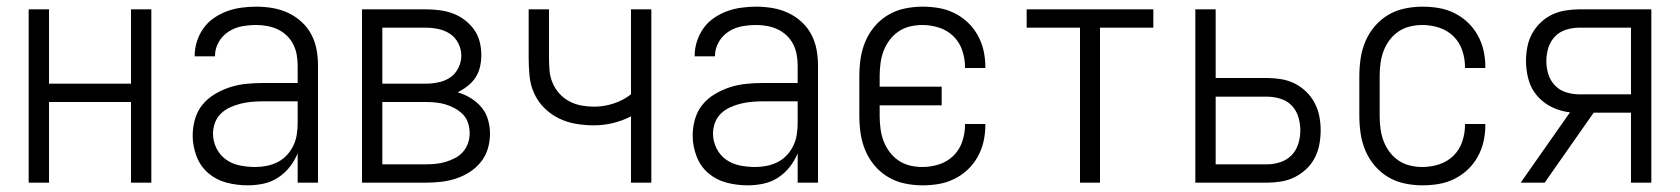

<svg xmlns="http://www.w3.org/2000/svg" viewBox="-20 -548 5040 576"><path d="M66 0V-520H127V-297H373V-520H434V0H373V-242H127V0Z M723 8Q691 8 660 0Q629 -8 605 -28.5Q581 -49 569.5 -79.5Q558 -110 558 -141Q558 -166 565 -190.5Q572 -215 587.5 -234Q603 -253 625 -266Q647 -279 670.5 -286.5Q694 -294 719 -296.5Q744 -299 768 -299H873V-352Q873 -368 870 -384.5Q867 -401 859.5 -415.5Q852 -430 840 -441.5Q828 -453 813 -460Q798 -467 781.5 -470Q765 -473 749 -473Q727 -473 705.5 -469Q684 -465 665.5 -453Q647 -441 636 -421.5Q625 -402 625 -381V-379H564V-381Q564 -403 571 -424.5Q578 -446 591 -464Q604 -482 622.5 -494.5Q641 -507 661.5 -514.5Q682 -522 704.5 -525Q727 -528 749 -528Q773 -528 797 -524Q821 -520 843 -510Q865 -500 883.5 -483.5Q902 -467 913.5 -445.5Q925 -424 929.5 -400Q934 -376 934 -352V0H873V-88Q864 -66 849 -47Q834 -28 814 -15Q794 -2 770.5 3Q747 8 723 8ZM746 -47Q763 -47 780.5 -50.5Q798 -54 813.5 -62Q829 -70 841 -83Q853 -96 860.5 -112Q868 -128 870.5 -145.5Q873 -163 873 -180V-244H768Q752 -244 735 -242.5Q718 -241 702 -237Q686 -233 670.5 -226Q655 -219 643 -207.5Q631 -196 625 -180Q619 -164 619 -147Q619 -124 629.5 -103Q640 -82 658.5 -69Q677 -56 700 -51.5Q723 -47 746 -47Z M1066 0V-520H1257Q1277 -520 1297.5 -517.5Q1318 -515 1337.5 -508Q1357 -501 1373.5 -488.5Q1390 -476 1402 -459.5Q1414 -443 1419 -423Q1424 -403 1424 -382Q1424 -365 1420 -347.5Q1416 -330 1406.5 -315.5Q1397 -301 1383 -290Q1369 -279 1353 -271Q1374 -265 1392.5 -253.5Q1411 -242 1424.5 -226Q1438 -210 1444 -189Q1450 -168 1450 -147Q1450 -124 1443.5 -102Q1437 -80 1422.5 -62Q1408 -44 1388.5 -31.5Q1369 -19 1347 -12Q1325 -5 1302.5 -2.5Q1280 0 1257 0ZM1127 -297H1257Q1276 -297 1295.5 -301Q1315 -305 1330.5 -315.5Q1346 -326 1355 -344Q1364 -362 1364 -381Q1364 -400 1355 -418Q1346 -436 1330 -446.5Q1314 -457 1295 -461Q1276 -465 1257 -465H1127ZM1127 -55H1257Q1272 -55 1287.5 -56.5Q1303 -58 1317.5 -62.5Q1332 -67 1345.5 -74Q1359 -81 1369 -92.5Q1379 -104 1384 -118.5Q1389 -133 1389 -148Q1389 -163 1384.5 -178Q1380 -193 1369.5 -204Q1359 -215 1345.5 -222.5Q1332 -230 1317.5 -234.5Q1303 -239 1287.5 -240.5Q1272 -242 1257 -242H1127Z M1873 0V-199Q1848 -186 1819.5 -179Q1791 -172 1762 -172Q1735 -172 1708 -176.5Q1681 -181 1656.5 -193Q1632 -205 1612.5 -224.5Q1593 -244 1582 -269Q1571 -294 1568.5 -321Q1566 -348 1566 -375V-520H1627V-375Q1627 -356 1628.5 -337Q1630 -318 1637.5 -300Q1645 -282 1658 -267.5Q1671 -253 1688 -244Q1705 -235 1724 -231.5Q1743 -228 1762 -228Q1792 -228 1821 -237.5Q1850 -247 1873 -265V-520H1934V0Z M2223 8Q2191 8 2160 0Q2129 -8 2105 -28.5Q2081 -49 2069.5 -79.5Q2058 -110 2058 -141Q2058 -166 2065 -190.5Q2072 -215 2087.5 -234Q2103 -253 2125 -266Q2147 -279 2170.5 -286.5Q2194 -294 2219 -296.5Q2244 -299 2268 -299H2373V-352Q2373 -368 2370 -384.5Q2367 -401 2359.5 -415.5Q2352 -430 2340 -441.5Q2328 -453 2313 -460Q2298 -467 2281.5 -470Q2265 -473 2249 -473Q2227 -473 2205.5 -469Q2184 -465 2165.5 -453Q2147 -441 2136 -421.5Q2125 -402 2125 -381V-379H2064V-381Q2064 -403 2071 -424.5Q2078 -446 2091 -464Q2104 -482 2122.5 -494.5Q2141 -507 2161.5 -514.5Q2182 -522 2204.5 -525Q2227 -528 2249 -528Q2273 -528 2297 -524Q2321 -520 2343 -510Q2365 -500 2383.5 -483.5Q2402 -467 2413.5 -445.5Q2425 -424 2429.5 -400Q2434 -376 2434 -352V0H2373V-88Q2364 -66 2349 -47Q2334 -28 2314 -15Q2294 -2 2270.5 3Q2247 8 2223 8ZM2246 -47Q2263 -47 2280.5 -50.5Q2298 -54 2313.5 -62Q2329 -70 2341 -83Q2353 -96 2360.5 -112Q2368 -128 2370.5 -145.5Q2373 -163 2373 -180V-244H2268Q2252 -244 2235 -242.5Q2218 -241 2202 -237Q2186 -233 2170.5 -226Q2155 -219 2143 -207.5Q2131 -196 2125 -180Q2119 -164 2119 -147Q2119 -124 2129.5 -103Q2140 -82 2158.5 -69Q2177 -56 2200 -51.5Q2223 -47 2246 -47Z M2747 8Q2721 8 2694.5 2.5Q2668 -3 2645 -16.5Q2622 -30 2604.5 -50.5Q2587 -71 2576.5 -95.5Q2566 -120 2562 -146.5Q2558 -173 2558 -200V-320Q2558 -347 2562 -373.5Q2566 -400 2576.5 -424.5Q2587 -449 2604.5 -469.5Q2622 -490 2645 -503.5Q2668 -517 2694.5 -522.5Q2721 -528 2747 -528Q2772 -528 2796 -524Q2820 -520 2842.5 -509Q2865 -498 2883 -481Q2901 -464 2913 -442.5Q2925 -421 2930.5 -397Q2936 -373 2936 -348V-344H2875V-347Q2875 -373 2866.5 -397.5Q2858 -422 2840 -439.5Q2822 -457 2797.5 -465Q2773 -473 2747 -473Q2728 -473 2709.5 -468.5Q2691 -464 2675.5 -453.5Q2660 -443 2648.5 -427.5Q2637 -412 2630.5 -394.5Q2624 -377 2621.5 -358Q2619 -339 2619 -320V-288H2805V-232H2619V-200Q2619 -181 2621.5 -162Q2624 -143 2630.5 -125.5Q2637 -108 2648.5 -92.5Q2660 -77 2675.5 -66.5Q2691 -56 2709.5 -51.5Q2728 -47 2747 -47Q2773 -47 2797.5 -55Q2822 -63 2840 -80.5Q2858 -98 2866.5 -122.5Q2875 -147 2875 -173V-176H2936V-172Q2936 -147 2930.5 -123Q2925 -99 2913 -77.5Q2901 -56 2883 -39Q2865 -22 2842.5 -11Q2820 0 2796 4Q2772 8 2747 8Z M3220 0V-465H3060V-520H3440V-465H3280V0Z M3566 0V-520H3627V-314H3781Q3802 -314 3823.5 -310.5Q3845 -307 3864 -297.5Q3883 -288 3898.5 -273Q3914 -258 3924 -239Q3934 -220 3938 -199Q3942 -178 3942 -157Q3942 -136 3938 -114.5Q3934 -93 3924 -74Q3914 -55 3898.5 -40.5Q3883 -26 3864 -16.5Q3845 -7 3823.5 -3.5Q3802 0 3781 0ZM3627 -55H3781Q3801 -55 3821 -61.5Q3841 -68 3855 -82.5Q3869 -97 3875 -117Q3881 -137 3881 -157Q3881 -177 3875 -197Q3869 -217 3855 -231.5Q3841 -246 3821 -252Q3801 -258 3781 -258H3627Z M4247 8Q4221 8 4194.5 2.5Q4168 -3 4145 -16.5Q4122 -30 4104.5 -50.5Q4087 -71 4076.5 -95.5Q4066 -120 4062 -146.5Q4058 -173 4058 -200V-320Q4058 -347 4062 -373.5Q4066 -400 4076.5 -424.5Q4087 -449 4104.5 -469.5Q4122 -490 4145 -503.5Q4168 -517 4194.5 -522.5Q4221 -528 4247 -528Q4272 -528 4296 -524Q4320 -520 4342.5 -509Q4365 -498 4383 -481Q4401 -464 4413 -442.5Q4425 -421 4430.5 -397Q4436 -373 4436 -348V-344H4375V-347Q4375 -373 4366.5 -397.5Q4358 -422 4340 -439.5Q4322 -457 4297.5 -465Q4273 -473 4247 -473Q4228 -473 4209.5 -468.5Q4191 -464 4175.5 -453.5Q4160 -443 4148.5 -427.5Q4137 -412 4130.5 -394.5Q4124 -377 4121.5 -358Q4119 -339 4119 -320V-200Q4119 -181 4121.5 -162Q4124 -143 4130.5 -125.5Q4137 -108 4148.5 -92.5Q4160 -77 4175.5 -66.5Q4191 -56 4209.5 -51.5Q4228 -47 4247 -47Q4273 -47 4297.5 -55Q4322 -63 4340 -80.5Q4358 -98 4366.5 -122.5Q4375 -147 4375 -173V-176H4436V-172Q4436 -147 4430.5 -123Q4425 -99 4413 -77.5Q4401 -56 4383 -39Q4365 -22 4342.5 -11Q4320 0 4296 4Q4272 8 4247 8Z M4542 0 4690 -211Q4662 -214 4636 -226.5Q4610 -239 4591.5 -260.5Q4573 -282 4565.5 -309.5Q4558 -337 4558 -365Q4558 -386 4562 -407Q4566 -428 4576 -446.5Q4586 -465 4601.5 -480Q4617 -495 4636 -504Q4655 -513 4676 -516.5Q4697 -520 4718 -520H4934V0H4873V-210H4761L4614 0ZM4873 -265V-465H4718Q4698 -465 4678.5 -459Q4659 -453 4645 -438.5Q4631 -424 4625 -404.5Q4619 -385 4619 -365Q4619 -345 4625 -325.5Q4631 -306 4645 -291.5Q4659 -277 4678.5 -271Q4698 -265 4718 -265Z"/></svg>

Font: Iosevka Fixed SS04 Light
Style: Regular
Weight: 300
Monospace: yes
Designer: Belleve Invis
Foundry: Belleve Invis
Version: Version 32.5.0